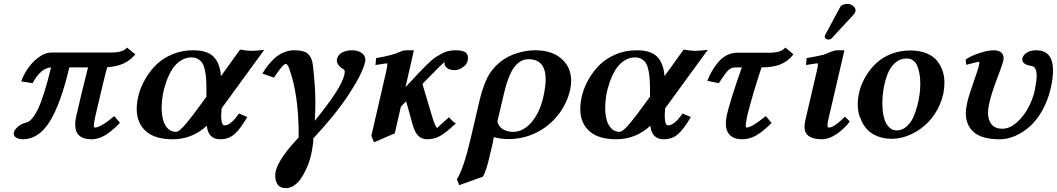

<svg xmlns="http://www.w3.org/2000/svg" viewBox="-20 -703 5428 986"><path d="M548.8 -433.1Q614.3 -433.1 631.8 -459L674.8 -423.8Q625.5 -362.8 530.8 -357.9Q519.5 -321.8 470.2 -108.9Q461.9 -69.8 461.9 -59.1Q461.9 -47.9 466.8 -47.9Q497.1 -47.9 566.9 -106.9L596.2 -71.8Q580.1 -55.7 568.1 -44.9Q556.2 -34.2 535.6 -19Q515.1 -3.9 493.4 4.2Q471.7 12.2 450.2 12.2Q366.2 12.2 366.2 -63Q366.2 -85.9 372.1 -108.9Q398.4 -224.6 432.1 -356.9H335.9Q292.5 -170.9 235.6 -79.3Q178.7 12.2 97.2 12.2Q80.1 12.2 65.4 5.1Q50.8 -2 50.8 -18.1Q50.8 -19.5 51.3 -22Q51.8 -24.4 51.8 -25.9Q55.2 -36.6 71.5 -52Q87.9 -67.4 113.8 -73.2Q122.6 -75.7 130.6 -80.8Q138.7 -85.9 152.1 -103.8Q165.5 -121.6 178.5 -150.1Q191.4 -178.7 208.3 -231.9Q225.1 -285.2 242.2 -356.9Q189.9 -354 147 -275.9L88.9 -285.2Q100.1 -317.4 122.6 -350.6Q145 -383.8 178 -408.4Q210.9 -433.1 242.2 -433.1Z M972.2 -444.8Q1045.4 -444.8 1077.6 -410.9Q1109.9 -377 1114.7 -312L1212.9 -448.2Q1252.9 -441.9 1269 -441.9Q1289.1 -441.9 1336.9 -446.8L1118.2 -147Q1115.7 -116.2 1115.7 -111.8Q1115.7 -59.1 1132.8 -59.1Q1165.5 -59.1 1207 -120.1L1250 -102.1Q1212.9 -38.6 1183.1 -13.2Q1153.3 12.2 1110.8 12.2Q1049.3 12.2 1042 -57.1Q966.3 12.2 866.7 12.2Q775.4 12.2 728.8 -29.5Q682.1 -71.3 682.1 -143.1Q682.1 -180.2 693.1 -220.2Q704.1 -260.3 727.8 -300.5Q751.5 -340.8 784.7 -372.8Q817.9 -404.8 866.7 -424.8Q915.5 -444.8 972.2 -444.8ZM1040 -206.1V-241.2Q1040 -273.4 1038.6 -296.1Q1037.1 -318.8 1032.5 -341.6Q1027.8 -364.3 1019.5 -377.9Q1011.2 -391.6 997.1 -399.9Q982.9 -408.2 962.9 -408.2Q931.6 -408.2 905 -389.6Q878.4 -371.1 861.3 -342.3Q844.2 -313.5 832.3 -278.3Q820.3 -243.2 815.2 -210.9Q810.1 -178.7 810.1 -151.9Q810.1 -117.7 816.7 -90.6Q823.2 -63.5 840.3 -44.7Q857.4 -25.9 883.8 -25.9Q892.1 -25.9 905.5 -36.9Q918.9 -47.9 939.9 -73.2L974.1 -116.7L1014.2 -170.9Q1018.6 -177.2 1021 -180.2Z M1855.5 -386.2Q1840.8 -323.7 1769.8 -216.1Q1698.7 -108.4 1584.5 12.2L1589.8 8.8Q1587.9 45.9 1576.7 96.2Q1573.7 109.4 1567.9 127.2Q1562 145 1550.3 169.9Q1538.6 194.8 1524.9 214.8Q1511.2 234.9 1491 249Q1470.7 263.2 1448.7 263.2Q1418.9 263.2 1406.2 245.1Q1393.6 227.1 1393.6 201.2Q1393.6 185.5 1396.5 173.8Q1413.1 108.4 1517.6 -1L1513.7 2V-15.1Q1513.7 -217.3 1464.8 -352.1Q1456.1 -375 1447.8 -375Q1433.6 -375 1386.7 -304.2L1327.6 -325.2Q1339.8 -346.7 1354.7 -365.7Q1369.6 -384.8 1389.9 -403.6Q1410.2 -422.4 1436.3 -433.6Q1462.4 -444.8 1490.7 -444.8Q1519.5 -444.8 1538.3 -439Q1557.1 -433.1 1566.9 -420.9Q1576.7 -408.7 1580.8 -396Q1585 -383.3 1587.4 -362.8Q1599.6 -257.3 1599.6 -174.8Q1599.6 -131.3 1596.7 -83Q1730.5 -246.6 1747.6 -315.9Q1750.5 -327.6 1750.5 -334Q1750.5 -343.3 1744.6 -347.2Q1731.9 -353 1720.7 -366.2Q1709.5 -379.4 1709.5 -393.1Q1709.5 -394 1710 -396Q1710.4 -397.9 1710.4 -398.9Q1715.8 -421.9 1737.1 -433.3Q1758.3 -444.8 1787.6 -444.8Q1817.9 -444.8 1837.2 -431.2Q1856.4 -417.5 1856.4 -396Q1856.4 -394.5 1856 -391.4Q1855.5 -388.2 1855.5 -386.2Z M2381.3 -390.1Q2378.4 -373 2357.2 -357.9Q2335.9 -342.8 2314.5 -342.8Q2290 -342.8 2276.1 -353.5Q2262.2 -364.3 2262.2 -378.9Q2262.2 -381.8 2263.7 -384.8Q2254.9 -379.9 2191.4 -314.9L2149.4 -272L2197.3 -110.8Q2216.8 -45.9 2225.6 -45.9Q2225.1 -45.9 2231 -51.8L2253.9 -72.3L2285.6 -101.1Q2313.5 -69.8 2321.3 -69.8Q2270.5 -21.5 2240 -4.6Q2209.5 12.2 2174.3 12.2Q2147 12.2 2129.2 -4.2Q2111.3 -20.5 2098.6 -64L2084.5 -116.2Q2073.7 -155.3 2065.4 -183.1L2038.6 -154.8L2007.3 -18.1L1900.4 27.8L1887.2 -5.9L1963.4 -336.9Q1969.2 -365.2 1969.2 -372.1Q1969.2 -377.9 1966.3 -377.9Q1962.4 -377.9 1908.2 -369.1L1911.6 -404.8Q1993.7 -418 2037.6 -438Q2048.3 -444.8 2068.4 -444.8H2105.5L2062.5 -255.9L2093.3 -288.1Q2115.2 -311 2127.4 -325.2L2158.7 -357.4L2187 -384.8Q2205.1 -401.9 2217.8 -409.9Q2230.5 -418 2248 -427.5Q2265.6 -437 2283 -440.9Q2300.3 -444.8 2319.3 -444.8Q2350.1 -444.8 2366.7 -436.5Q2383.3 -428.2 2383.3 -405.8Q2383.3 -396 2381.3 -390.1Z M2769 -200.2Q2782.2 -257.3 2782.2 -294.9Q2782.2 -398.9 2694.3 -398.9Q2681.2 -398.9 2669.2 -395.3Q2657.2 -391.6 2643.1 -380.9Q2628.9 -370.1 2616.7 -352.3Q2604.5 -334.5 2592.3 -303.7Q2580.1 -272.9 2570.3 -231.9L2534.2 -79.1Q2540.5 -52.7 2562.7 -39.3Q2585 -25.9 2615.2 -25.9Q2666.5 -25.9 2708.5 -74Q2750.5 -122.1 2769 -200.2ZM2460.4 204.1 2338.4 248 2326.2 217.8Q2360.8 164.1 2398.4 2.9L2442.4 -186Q2451.2 -224.6 2462.4 -254.9Q2473.6 -286.1 2483.2 -305.2Q2492.7 -324.2 2506.3 -341.3Q2520 -358.4 2528.3 -366.5Q2536.6 -374.5 2550.3 -386.2Q2587.9 -415.5 2636.2 -430.2Q2684.6 -444.8 2729 -444.8Q2813.5 -444.8 2863.3 -401.4Q2913.1 -357.9 2913.1 -288.1Q2913.1 -269 2908.2 -242.2Q2890.6 -167 2843 -108.9Q2795.4 -50.8 2730 -19.8Q2664.6 11.2 2592.3 11.2Q2551.3 11.2 2516.1 1Q2513.2 13.2 2509.3 36.1Q2507.3 48.3 2497.1 86.9Q2480.5 166 2460.4 204.1Z M3250 -444.8Q3323.2 -444.8 3355.5 -410.9Q3387.7 -377 3392.6 -312L3490.7 -448.2Q3530.8 -441.9 3546.9 -441.9Q3566.9 -441.9 3614.7 -446.8L3396 -147Q3393.6 -116.2 3393.6 -111.8Q3393.6 -59.1 3410.6 -59.1Q3443.4 -59.1 3484.9 -120.1L3527.8 -102.1Q3490.7 -38.6 3460.9 -13.2Q3431.2 12.2 3388.7 12.2Q3327.1 12.2 3319.8 -57.1Q3244.1 12.2 3144.5 12.2Q3053.2 12.2 3006.6 -29.5Q2960 -71.3 2960 -143.1Q2960 -180.2 2970.9 -220.2Q2981.9 -260.3 3005.6 -300.5Q3029.3 -340.8 3062.5 -372.8Q3095.7 -404.8 3144.5 -424.8Q3193.4 -444.8 3250 -444.8ZM3317.9 -206.1V-241.2Q3317.9 -273.4 3316.4 -296.1Q3314.9 -318.8 3310.3 -341.6Q3305.7 -364.3 3297.4 -377.9Q3289.1 -391.6 3274.9 -399.9Q3260.7 -408.2 3240.7 -408.2Q3209.5 -408.2 3182.9 -389.6Q3156.2 -371.1 3139.2 -342.3Q3122.1 -313.5 3110.1 -278.3Q3098.1 -243.2 3093 -210.9Q3087.9 -178.7 3087.9 -151.9Q3087.9 -117.7 3094.5 -90.6Q3101.1 -63.5 3118.2 -44.7Q3135.3 -25.9 3161.6 -25.9Q3169.9 -25.9 3183.3 -36.9Q3196.8 -47.9 3217.8 -73.2L3252 -116.7L3292 -170.9Q3296.4 -177.2 3298.8 -180.2Z M3763.7 -432.1H3928.2Q3993.7 -432.1 4012.7 -459L4054.7 -423.8Q4025.9 -387.2 3987.1 -372.1Q3948.2 -356.9 3893.6 -356.9H3890.6Q3842.8 -211.4 3817.4 -108.9Q3809.6 -68.8 3809.6 -58.1Q3809.6 -47.9 3813.5 -47.9Q3840.3 -47.9 3912.6 -106.9L3942.4 -71.8Q3903.3 -31.7 3867.4 -9.8Q3831.5 12.2 3791.5 12.2Q3750.5 12.2 3729 -8.8Q3707.5 -29.8 3707.5 -69.8Q3707.5 -86.4 3712.4 -111.8Q3731.4 -192.4 3789.6 -356.9H3756.3Q3734.4 -356.9 3718.8 -341.3Q3703.1 -325.7 3671.4 -275.9L3612.3 -288.1Q3621.1 -311 3633.8 -333.7Q3646.5 -356.4 3665 -379.9Q3683.6 -403.3 3709.5 -417.7Q3735.4 -432.1 3763.7 -432.1Z M4316.4 -444.8 4232.4 -83Q4229.5 -69.8 4229.5 -61Q4229.5 -47.9 4237.3 -47.9Q4263.2 -47.9 4319.3 -104L4344.2 -79.1Q4315.9 -41.5 4276.4 -14.6Q4236.8 12.2 4202.1 12.2Q4111.3 12.2 4111.3 -51.8Q4111.3 -60.5 4115.2 -83L4174.3 -336.9Q4180.2 -362.3 4180.2 -371.1Q4180.2 -377.9 4175.3 -377.9Q4173.3 -377.9 4119.1 -369.1L4122.6 -404.8Q4173.3 -413.1 4209.5 -421.9Q4216.3 -424.3 4229.5 -429.9Q4242.7 -435.5 4244.1 -436Q4266.1 -444.8 4279.3 -444.8ZM4332.5 -683.1Q4347.2 -683.1 4360.4 -673.1Q4373.5 -663.1 4373.5 -649.9V-646Q4371.6 -636.2 4364.3 -628.9L4251.5 -506.8Q4245.6 -500 4233.4 -500Q4228 -500 4221.7 -504.2Q4215.3 -508.3 4215.3 -513.2Q4215.3 -519 4218.3 -524.9L4295.4 -668Q4299.3 -675.8 4310.8 -679.4Q4322.3 -683.1 4332.5 -683.1Z M4511.2 -172.9Q4511.2 -137.7 4516.8 -111.1Q4522.5 -84.5 4530.3 -70.3Q4538.1 -56.2 4548.6 -47.1Q4559.1 -38.1 4567.4 -35.6Q4575.7 -33.2 4584 -33.2Q4611.8 -33.2 4634 -52Q4656.2 -70.8 4669.2 -98.6Q4682.1 -126.5 4690.9 -160.6Q4699.7 -194.8 4702.9 -222.4Q4706.1 -250 4706.1 -272Q4706.1 -296.9 4702.9 -318.4Q4699.7 -339.8 4692.4 -359.9Q4685.1 -379.9 4670.7 -391.4Q4656.2 -402.8 4636.2 -402.8Q4602.1 -402.8 4576.2 -379.6Q4550.3 -356.4 4536.9 -319.8Q4523.4 -283.2 4517.3 -246.1Q4511.2 -209 4511.2 -172.9ZM4384.8 -165Q4384.8 -201.7 4395.3 -240Q4405.8 -278.3 4428.2 -314.9Q4450.7 -351.6 4481.7 -380.1Q4512.7 -408.7 4557.6 -426.3Q4602.5 -443.8 4654.8 -443.8Q4704.1 -443.8 4740 -428.5Q4775.9 -413.1 4794.7 -387.7Q4813.5 -362.3 4821.8 -335.2Q4830.1 -308.1 4830.1 -278.8Q4830.1 -221.2 4806.9 -167.2Q4783.7 -113.3 4746.1 -75Q4708.5 -36.6 4659.2 -13.4Q4609.9 9.8 4559.1 9.8Q4518.6 9.8 4486.3 -3.4Q4454.1 -16.6 4435.5 -35.9Q4417 -55.2 4405 -80.1Q4393.1 -105 4388.9 -125.7Q4384.8 -146.5 4384.8 -165Z M5376 -250Q5361.3 -186.5 5332.5 -135.5Q5303.7 -84.5 5267.8 -53Q5231.9 -21.5 5192.6 -4.6Q5153.3 12.2 5114.7 12.2Q5022.5 12.2 4981.2 -24.2Q4939.9 -60.5 4939.9 -121.1Q4939.9 -143.1 4946.8 -174.8Q4954.1 -209.5 4982.9 -291Q5002.4 -346.7 5005.9 -360.8Q5007.8 -369.1 5008.5 -375Q5009.3 -380.9 5009 -383.5Q5008.8 -386.2 5007.8 -386.2Q5004.9 -386.2 4988.3 -381.8L4956.5 -374L4941.9 -370.1L4939 -397Q4960.9 -413.6 5005.9 -429.2Q5050.8 -444.8 5084 -444.8Q5106.4 -444.8 5120.1 -434.6Q5133.8 -424.3 5133.8 -405.8Q5133.8 -397.9 5132.8 -394Q5127.9 -370.1 5099.6 -296.9Q5072.3 -226.1 5060.1 -171.9Q5053.7 -145.5 5053.7 -125Q5053.7 -87.9 5071.5 -64.9Q5089.4 -42 5127.9 -42Q5163.6 -42 5198.5 -71.5Q5233.4 -101.1 5258.1 -145.3Q5282.7 -189.5 5293.9 -237.8Q5303.7 -291.5 5303.7 -312Q5303.7 -358.4 5279.8 -363.8Q5230 -370.6 5230 -397Q5230 -401.9 5231 -404.8Q5234.9 -420.9 5253.7 -432.9Q5272.5 -444.8 5301.8 -444.8Q5387.7 -444.8 5387.7 -340.8Q5387.7 -302.7 5376 -250Z"/></svg>

Font: Linux Libertine G
Style: Semibold Italic
Weight: 600
Italic angle: -11.5°
Designer: Philipp H. Poll
Foundry: Philipp H. Poll
Version: Version 5.1.1